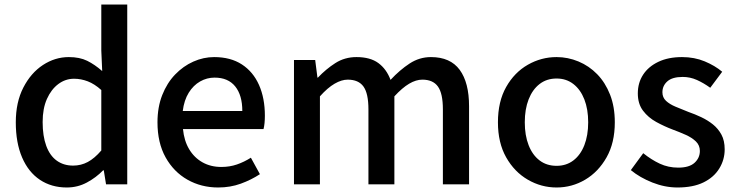

<svg xmlns="http://www.w3.org/2000/svg" viewBox="-20 -817 3267 851"><path d="M276 14Q208 14 157 -20Q106 -54 78 -119Q50 -184 50 -275Q50 -364 83.5 -429Q117 -494 170.5 -529Q224 -564 285 -564Q333 -564 366.5 -547.5Q400 -531 433 -502L429 -593V-797H544V0H450L440 -62H437Q406 -30 365 -8Q324 14 276 14ZM304 -83Q339 -83 369 -99Q399 -115 429 -150V-418Q399 -445 369 -456.5Q339 -468 308 -468Q270 -468 238.5 -444.5Q207 -421 188 -378.5Q169 -336 169 -276Q169 -214 185 -170.5Q201 -127 231.5 -105Q262 -83 304 -83Z M947 14Q872 14 811 -20.5Q750 -55 714 -119.5Q678 -184 678 -275Q678 -342 699 -395.5Q720 -449 756 -486.5Q792 -524 837 -544Q882 -564 929 -564Q1002 -564 1052 -531.5Q1102 -499 1128 -440.5Q1154 -382 1154 -304Q1154 -287 1152.5 -271.5Q1151 -256 1148 -245H791Q796 -193 818.5 -155.5Q841 -118 877.5 -97.5Q914 -77 961 -77Q998 -77 1030 -88Q1062 -99 1092 -118L1132 -45Q1094 -20 1047.5 -3Q1001 14 947 14ZM790 -325H1054Q1054 -395 1022.5 -434Q991 -473 931 -473Q897 -473 867 -456Q837 -439 816.5 -406Q796 -373 790 -325Z M1283 0V-551H1377L1387 -473H1389Q1425 -511 1466.5 -537.5Q1508 -564 1560 -564Q1621 -564 1657 -537.5Q1693 -511 1711 -463Q1752 -507 1795.5 -535.5Q1839 -564 1890 -564Q1976 -564 2017.5 -507.5Q2059 -451 2059 -346V0H1943V-332Q1943 -403 1921 -433.5Q1899 -464 1852 -464Q1824 -464 1793.5 -446Q1763 -428 1728 -390V0H1613V-332Q1613 -403 1591 -433.5Q1569 -464 1521 -464Q1494 -464 1463 -446Q1432 -428 1398 -390V0Z M2447 14Q2379 14 2319.5 -20.5Q2260 -55 2223.5 -119.5Q2187 -184 2187 -275Q2187 -367 2223.5 -431.5Q2260 -496 2319.5 -530Q2379 -564 2447 -564Q2497 -564 2544 -544.5Q2591 -525 2627 -488Q2663 -451 2684 -397.5Q2705 -344 2705 -275Q2705 -184 2668.5 -119.5Q2632 -55 2573.5 -20.5Q2515 14 2447 14ZM2447 -82Q2490 -82 2521.5 -106Q2553 -130 2570 -173.5Q2587 -217 2587 -275Q2587 -333 2570 -376.5Q2553 -420 2521.5 -444.5Q2490 -469 2447 -469Q2403 -469 2371.5 -444.5Q2340 -420 2323 -376.5Q2306 -333 2306 -275Q2306 -217 2323 -173.5Q2340 -130 2371.5 -106Q2403 -82 2447 -82Z M2983 14Q2927 14 2871.5 -8Q2816 -30 2776 -63L2831 -138Q2867 -109 2904.5 -91.5Q2942 -74 2986 -74Q3035 -74 3058.5 -95.5Q3082 -117 3082 -148Q3082 -173 3064.5 -190Q3047 -207 3019 -219.5Q2991 -232 2961 -243Q2924 -257 2888.5 -276.5Q2853 -296 2830 -326.5Q2807 -357 2807 -403Q2807 -450 2830.5 -486Q2854 -522 2898 -543Q2942 -564 3003 -564Q3058 -564 3103.5 -545Q3149 -526 3181 -499L3128 -428Q3099 -449 3069 -462.5Q3039 -476 3006 -476Q2960 -476 2938 -456.5Q2916 -437 2916 -408Q2916 -385 2932 -370Q2948 -355 2974.5 -344Q3001 -333 3031 -321Q3060 -311 3088.5 -297.5Q3117 -284 3140 -265.5Q3163 -247 3177.5 -220.5Q3192 -194 3192 -155Q3192 -109 3168 -70Q3144 -31 3098 -8.5Q3052 14 2983 14Z"/></svg>

Font: Noto Sans JP Thin Medium
Style: Regular
Weight: 500
Version: Version 2.004-H2;hotconv 1.0.118;makeotfexe 2.5.65603